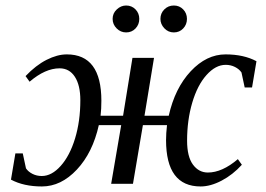

<svg xmlns="http://www.w3.org/2000/svg" viewBox="-20 -670 970 700"><path d="M73.2 -392.6Q110.8 -432.1 149.9 -451.9Q189 -471.7 223.6 -471.7Q349.6 -471.7 349.6 -302.7Q349.6 -272.5 346.7 -248H428.7L462.9 -459H541.5L506.8 -248H595.2Q617.7 -348.6 675.3 -410.2Q732.9 -471.7 802.2 -471.7Q868.7 -471.7 915 -446.8L898.9 -351.1H872.1L860.4 -405.8Q852.1 -418 836.7 -425.8Q821.3 -433.6 802.7 -433.6Q766.1 -433.6 732.9 -396.5Q699.7 -359.4 680.9 -295.7Q662.1 -231.9 662.1 -157.2Q662.1 -99.1 683.3 -70.1Q704.6 -41 737.8 -41Q790 -41 847.2 -89.8L861.8 -69.3Q828.6 -32.7 788.1 -11.5Q747.6 9.8 711.4 9.8Q585.4 9.8 585.4 -159.2Q585.4 -184.1 588.9 -213.9H501L464.8 0H385.3L421.9 -213.9H340.3Q317.9 -113.3 260.3 -51.8Q202.6 9.8 132.8 9.8Q66.4 9.8 20 -15.1L36.1 -110.8H63L74.7 -56.2Q83 -43.9 98.4 -36.1Q113.8 -28.3 132.3 -28.3Q168.5 -28.3 201.4 -65.2Q234.4 -102.1 253.7 -165.3Q272.9 -228.5 272.9 -304.7Q272.9 -359.4 252.9 -390.1Q232.9 -420.9 197.3 -420.9Q145 -420.9 87.9 -372.1ZM661.6 -601.1Q661.6 -580.6 647.9 -566.2Q634.3 -551.8 613.8 -551.8Q593.3 -551.8 579.1 -566.9Q564.9 -582 564.9 -601.1Q564.9 -621.6 579.1 -635.7Q593.3 -649.9 613.8 -649.9Q634.3 -649.9 647.9 -635.7Q661.6 -621.6 661.6 -601.1ZM487.8 -601.1Q487.8 -580.6 474.1 -566.2Q460.4 -551.8 439.9 -551.8Q419.9 -551.8 405.3 -566.4Q390.6 -581.1 390.6 -601.1Q390.6 -621.6 405.8 -635.7Q420.9 -649.9 439.9 -649.9Q460.4 -649.9 474.1 -635.7Q487.8 -621.6 487.8 -601.1Z"/></svg>

Font: Liberation Serif
Style: Italic
Weight: 400
Italic angle: -16.333°
Designer: Steve Matteson
Foundry: Ascender Corporation
Version: Version 2.1.5